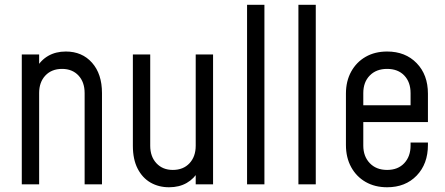

<svg xmlns="http://www.w3.org/2000/svg" viewBox="-20 -770 1859 802"><path d="M71 0V-542.5H143.5V-469.8L131 -484.2Q149.8 -518.4 181.4 -536.6Q213.1 -554.8 254.9 -554.8Q323 -554.8 364.5 -507.9Q406 -461.1 406 -381.2V0H333.5V-381.2Q333.5 -427 307.8 -454.6Q282 -482.2 239.2 -482.2Q195.8 -482.2 169.6 -454.6Q143.5 -427 143.5 -381.2V0Z M686.1 12.2Q643.1 12.2 608.9 -7.3Q574.8 -26.9 554.9 -65.6Q535 -104.2 535 -161.2V-542.5H607.5V-161.2Q607.5 -115.9 633.4 -88.1Q659.4 -60.2 701.8 -60.2Q745.6 -60.2 771.6 -88.1Q797.5 -115.9 797.5 -161.2V-542.5H870V0H797.5V-72L809.8 -56.5Q791.2 -23.8 759.9 -5.8Q728.5 12.2 686.1 12.2Z M1012 0V-750H1084.5V0Z M1226.5 0V-750H1299V0Z M1597 12.2Q1546.1 12.2 1507.4 -9.9Q1468.8 -32 1446.9 -71.8Q1425 -111.6 1425 -164.5V-378.8Q1425 -431.2 1446.9 -470.9Q1468.8 -510.6 1507.4 -532.7Q1546.1 -554.8 1597 -554.8Q1673.4 -554.8 1720.4 -506.2Q1767.5 -457.8 1767.5 -378.8V-260.2H1483V-330.2H1695V-381.2Q1695 -427 1668.7 -454.6Q1642.4 -482.2 1597 -482.2Q1551.6 -482.2 1524.6 -454.6Q1497.5 -427 1497.5 -381.2V-162Q1497.5 -116.7 1524.6 -88.5Q1551.6 -60.2 1597 -60.2Q1642.4 -60.2 1668.7 -88.5Q1695 -116.7 1695 -162V-174.5H1767.5V-164.5Q1767.5 -85.3 1720.4 -36.5Q1673.4 12.2 1597 12.2Z"/></svg>

Font: Mohave Light
Style: Regular
Weight: 300
Designer: Gumpita Rahayu
Foundry: Tokotype
Version: Version 2.003